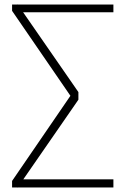

<svg xmlns="http://www.w3.org/2000/svg" viewBox="-20 -734 615 938"><path d="M534 -674H93L350 -303L363 -284V-247L350 -228L94 142H534V182H66L65 184V182H39V150L324 -266L39 -681V-712H65V-714L66 -712H534Z"/></svg>

Font: MuliDisplayVN ExtraLight
Style: Regular
Weight: 200
Designer: Vernon Adams
Foundry: Vernon Adams
Version: Version 2.100